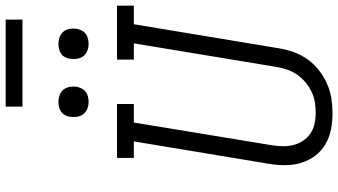

<svg xmlns="http://www.w3.org/2000/svg" viewBox="-272 -886 1167 662"><g transform="rotate(-90 311.0 -555.5)"><path d="M251 8Q222 8 194.5 2.5Q167 -3 143.5 -17Q120 -31 104 -52.5Q88 -74 80 -100.5Q72 -127 72 -155.5Q72 -184 77 -213L154 -677H97V-735H283V-677H219L141 -203Q138 -184 137.5 -164.5Q137 -145 141.5 -127Q146 -109 156 -94Q166 -79 181 -68.5Q196 -58 214.5 -54Q233 -50 252 -50Q271 -50 289.5 -53Q308 -56 325.5 -64.5Q343 -73 358.5 -86Q374 -99 385 -115.5Q396 -132 402 -150Q408 -168 411 -187L492 -677H436V-735H622V-677H558L475 -177Q471 -151 462 -126Q453 -101 437.5 -79Q422 -57 400 -39.5Q378 -22 353 -11Q328 0 302 4Q276 8 251 8ZM490 -833Q478 -833 466.5 -837.5Q455 -842 448 -851Q441 -860 439 -872.5Q437 -885 439 -898Q440 -906 444.5 -914.5Q449 -923 456.5 -928Q464 -933 473 -935Q482 -937 490 -937Q503 -937 514.5 -932.5Q526 -928 533 -919Q540 -910 542 -897.5Q544 -885 542 -872Q540 -864 535.5 -855.5Q531 -847 523.5 -842Q516 -837 507.5 -835Q499 -833 490 -833ZM290 -833Q278 -833 266.5 -837.5Q255 -842 248 -851Q241 -860 239 -872.5Q237 -885 239 -898Q240 -906 244.5 -914.5Q249 -923 256.5 -928Q264 -933 273 -935Q282 -937 290 -937Q303 -937 314.5 -932.5Q326 -928 333 -919Q340 -910 342 -897.5Q344 -885 342 -872Q340 -864 335.5 -855.5Q331 -847 323.5 -842Q316 -837 307.5 -835Q299 -833 290 -833ZM274 -1061V-1119H574V-1061Z"/></g></svg>

Font: Iosevka Slab LtExObl
Style: Regular
Weight: 300
Width: 7
Italic angle: -9°
Monospace: yes
Designer: Belleve Invis
Foundry: Belleve Invis
Version: Version 11.1.0; ttfautohint (v1.8.3)